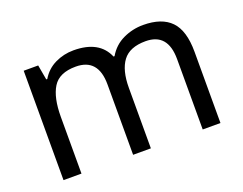

<svg xmlns="http://www.w3.org/2000/svg" viewBox="-91 -715 1117 884"><g transform="rotate(-20 467.5 -273.0)"><path d="M673 -546Q764 -546 809 -499.5Q854 -453 854 -349V0H767V-345Q767 -472 658 -472Q580 -472 546.5 -427Q513 -382 513 -296V0H426V-345Q426 -472 316 -472Q235 -472 204 -422Q173 -372 173 -278V0H85V-536H156L169 -463H174Q199 -505 241.5 -525.5Q284 -546 332 -546Q458 -546 496 -456H501Q528 -502 574.5 -524Q621 -546 673 -546Z"/></g></svg>

Font: Noto Sans Myanmar UI
Style: Regular
Weight: 400
Designer: Monotype Design Team
Foundry: Monotype Imaging Inc.
Version: Version 2.103; ttfautohint (v1.8.4.7-5d5b)